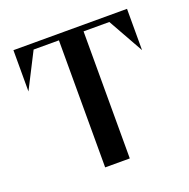

<svg xmlns="http://www.w3.org/2000/svg" viewBox="-108 -687 779 791"><g transform="rotate(-20 281.0 -291.5)"><path d="M530 -583H32V-402L111 -557H222V0H330V-557H443L530 -402Z"/></g></svg>

Font: GFS Nicefore
Style: Regular
Weight: 400
Designer: George Matthiopoulos
Foundry: George Matthiopoulos
Version: Version 1.0